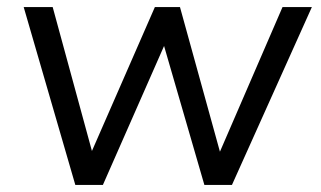

<svg xmlns="http://www.w3.org/2000/svg" viewBox="-20 -523 909 543"><path d="M779 -503H862L636 0H558L444 -393L271 0H193L47 -503H129L240 -96L418 -503H489L602 -94Z"/></svg>

Font: PRinguin Sans
Style: Italic
Weight: 400
Designer: Vernon Adams
Foundry: Vernon Adams
Version: ""